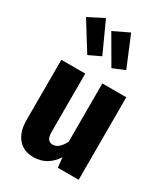

<svg xmlns="http://www.w3.org/2000/svg" viewBox="-211 -955 939 1070"><g transform="rotate(30 258.5 -420.0)"><path d="M465 0H331L324 -64Q272 17 182 17Q118 17 82.5 -26Q47 -69 47 -142V-531H201V-154Q201 -97 241 -97Q281 -97 311 -156V-531H465ZM235 -662 159 -626 47 -806 146 -857ZM389 -662 312 -630 208 -809 308 -857Z"/></g></svg>

Font: Fira Sans Condensed
Style: Bold
Weight: 700
Width: 3
Designer: bBox Type GmbH & Carrois Corporate GbR & Edenspiekermann AG
Foundry: bBox Type GmbH & Carrois Corporate GbR & Edenspiekermann AG
Version: Version 4.301